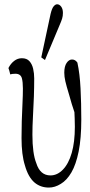

<svg xmlns="http://www.w3.org/2000/svg" viewBox="-20 -804 416 888"><path d="M19 -489.3Q29.3 -509.8 45.4 -522.2Q61.5 -534.7 81.1 -534.7Q104 -534.7 116.2 -521Q128.4 -507.3 133.3 -486.1Q138.2 -464.8 138.2 -441.4Q138.2 -362.3 132.3 -262.2Q129.9 -220.2 129.9 -181.2Q129.9 -93.8 147.9 -49.3Q165.5 7.3 213.4 7.3Q245.1 7.3 271.2 -19.8Q297.4 -46.9 311.8 -96.9Q326.2 -147 326.2 -217.8Q326.2 -239.3 325.4 -256.8Q324.7 -274.4 324.2 -285.2Q312 -320.3 299.8 -365.2Q287.1 -406.7 282.2 -428.2Q277.3 -449.7 277.3 -467.8Q277.3 -497.1 288.1 -512.9Q298.8 -528.8 313 -528.8Q321.3 -528.8 327.1 -525.1Q333 -521.5 337.9 -514.6Q349.1 -463.4 352.5 -395Q356 -326.7 356 -251Q356 -164.1 343.8 -103.5Q331.5 -43 310.3 -6.6Q289.1 29.8 261.2 46.4Q233.9 63.5 206.1 63.5Q168 63.5 140.6 41Q110.4 15.6 95.2 -39.1Q79.6 -87.9 79.6 -165Q79.6 -241.2 84 -326.2Q85.9 -363.8 85.9 -394.3Q85.9 -424.8 81.1 -442.4Q75.2 -462.9 51.3 -462.9Q36.6 -462.9 27.3 -460Q22.9 -480 19 -489.3ZM271 -744.1Q271 -729.5 267.3 -717.8Q263.7 -706.1 253.9 -683.6Q253.9 -683.6 188 -526.4L170.9 -538.6L213.9 -739.3Q220.2 -765.6 228.3 -774.9Q236.3 -784.2 244.1 -784.2Q254.9 -784.2 262.9 -773.4Q271 -762.7 271 -744.1Z"/></svg>

Font: Scarab Serif
Style: Light
Weight: 300
Designer: John Roberts
Foundry: Scarab
Version: 1.0